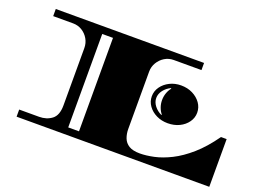

<svg xmlns="http://www.w3.org/2000/svg" viewBox="-99 -870 1447 1089"><g transform="rotate(20 624.5 -325.0)"><path d="M73 0V-43H193Q238 -43 269.5 -67Q301 -91 301 -151V-497Q301 -527 286.5 -552Q272 -577 247.5 -592Q223 -607 193 -607H73V-650H968V-607H801Q771 -607 746.5 -592Q722 -577 707 -552Q692 -527 692 -497V-151Q692 -122 701.5 -97Q711 -72 734.5 -57.5Q758 -43 801 -43Q838 -43 885 -53Q932 -63 985 -89.5Q1038 -116 1093 -164Q1148 -212 1202 -288H1236V0ZM369 -43H434V-607H369ZM890 -258Q853 -258 822 -273Q791 -288 772.5 -314Q754 -340 754 -371Q754 -403 772.5 -429Q791 -455 822 -470.5Q853 -486 890 -486Q929 -486 960 -470.5Q991 -455 1009.5 -429Q1028 -403 1028 -371Q1028 -340 1009.5 -314Q991 -288 960 -273Q929 -258 890 -258ZM841 -290 843 -293Q831 -307 823.5 -327.5Q816 -348 816 -371Q816 -394 823.5 -414.5Q831 -435 843 -449L841 -452Q815 -440 798 -418Q781 -396 781 -371Q781 -346 798 -324Q815 -302 841 -290Z"/></g></svg>

Font: Diplomata SC
Style: Regular
Weight: 400
Designer: Eduardo Rodriguez Tunni
Foundry: Eduardo Rodriguez Tunni
Version: Version 1.002; ttfautohint (v1.8.4.7-5d5b);gftools[0.9.23]